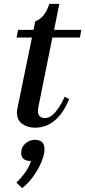

<svg xmlns="http://www.w3.org/2000/svg" viewBox="-20 -653 442 997"><path d="M180 -101Q177 -88 177 -77Q177 -40 214 -40Q241 -40 267.5 -71Q294 -102 316 -151L339 -138Q278 10 161 10Q125 10 96.5 -9Q68 -28 68 -69Q68 -80 71 -93L146 -458H66L74 -498H154L163 -542Q213 -560 236 -633H288L261 -498H402L395 -458H252ZM211 121Q211 135 209 143Q200 189 168 240.5Q136 292 95 324L65 295Q89 273 110.5 243Q132 213 141 183Q90 183 90 142Q90 133 91 128Q97 102 117.5 87.5Q138 73 161 73Q211 73 211 121Z"/></svg>

Font: Trirong Medium
Style: Italic
Weight: 500
Italic angle: -12°
Designer: Katatrad Team
Foundry: CadsonDemak
Version: Version 1.001